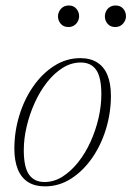

<svg xmlns="http://www.w3.org/2000/svg" viewBox="-20 -652 468 682"><path d="M265.5 -445.5Q301 -445.5 325.2 -430.2Q349.5 -415 361.8 -385Q374 -355 374 -311.5Q374 -251.5 356.5 -194Q339 -136.5 307 -90.5Q275 -44.5 232.2 -17.2Q189.5 10 139.5 10Q104 10 79.8 -5.2Q55.5 -20.5 43.2 -50.8Q31 -81 31 -124Q31 -184 48.5 -241.5Q66 -299 98 -345Q130 -391 172.8 -418.2Q215.5 -445.5 265.5 -445.5ZM138 -5.5Q172 -5.5 202 -24.5Q232 -43.5 257.5 -75.5Q283 -107.5 301.5 -148.2Q320 -189 330 -232.5Q340 -276 340 -317Q340 -377 321.8 -403.5Q303.5 -430 267 -430Q233 -430 202.8 -411Q172.5 -392 147.2 -360Q122 -328 103.5 -287.2Q85 -246.5 74.8 -203Q64.5 -159.5 64.5 -118.5Q64.5 -58.5 83 -32Q101.5 -5.5 138 -5.5ZM223 -556Q205.5 -556 195.8 -567.5Q186 -579 186 -593.5Q186 -603.5 190.8 -612.5Q195.5 -621.5 204 -627Q212.5 -632.5 224.5 -632.5Q241.5 -632.5 251.2 -621Q261 -609.5 261 -594.5Q261 -585 256.5 -576.2Q252 -567.5 243.5 -561.8Q235 -556 223 -556ZM389 -556Q372 -556 362.2 -567.5Q352.5 -579 352.5 -593.5Q352.5 -603.5 357 -612.5Q361.5 -621.5 370.2 -627Q379 -632.5 390.5 -632.5Q408 -632.5 417.8 -621Q427.5 -609.5 427.5 -594.5Q427.5 -585 422.8 -576.2Q418 -567.5 409.8 -561.8Q401.5 -556 389 -556Z"/></svg>

Font: Newsreader 24pt ExtraLight
Style: Italic
Weight: 250
Italic angle: -17°
Designer: Hugues Gentile
Foundry: Production Type
Version: Version 1.003